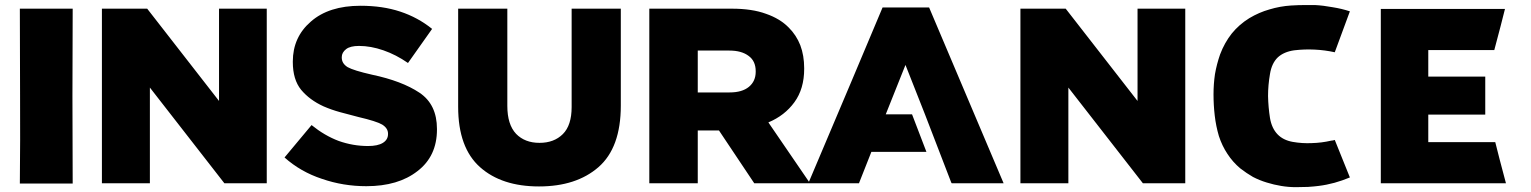

<svg xmlns="http://www.w3.org/2000/svg" viewBox="-20 -735 6140 770"><path d="M271.5 -700.2Q270.5 -525.4 270.5 -349.6Q271.5 -173.8 271.5 1Q218.8 1 166 1Q113.3 1 59.6 1Q61.5 -174.8 60.5 -349.6Q59.6 -525.4 59.6 -700.2Q112.3 -700.2 165 -700.2Q217.8 -700.2 271.5 -700.2Z M388.7 0Q437.5 0 581.1 0Q581.1 -95.7 581.1 -383.8Q656.2 -288.1 879.9 0Q922.9 0 1049.8 0Q1049.8 -174.8 1049.8 -700.2Q1002 -700.2 858.4 -700.2Q858.4 -607.4 858.4 -330.1Q786.1 -422.9 570.3 -700.2Q524.4 -700.2 388.7 -700.2Q388.7 -656.2 388.7 -525.4Q388.7 -393.6 388.7 0Z M1449.2 11.7Q1577.1 11.7 1654.3 -48.8Q1732.4 -108.4 1732.4 -215.8Q1732.4 -216.8 1732.4 -217.8Q1732.4 -316.4 1662.1 -363.3Q1591.8 -410.2 1471.7 -435.5Q1398.4 -452.1 1374 -465.8Q1350.6 -480.5 1350.6 -503.9Q1350.6 -504.9 1350.6 -505.9Q1350.6 -524.4 1368.2 -538.1Q1384.8 -550.8 1419.9 -550.8Q1466.8 -550.8 1517.6 -533.2Q1568.4 -515.6 1616.2 -482.4Q1648.4 -527.3 1712.9 -619.1Q1656.2 -665 1585 -688.5Q1514.6 -711.9 1425.8 -711.9Q1298.8 -711.9 1226.6 -648.4Q1154.3 -585.9 1154.3 -488.3Q1154.3 -487.3 1154.3 -486.3Q1154.3 -416 1187.5 -375Q1221.7 -334 1277.3 -308.6Q1308.6 -294.9 1343.8 -285.2Q1378.9 -275.4 1418 -265.6Q1489.3 -249 1512.7 -235.4Q1536.1 -220.7 1536.1 -199.2Q1536.1 -198.2 1536.1 -197.3Q1536.1 -174.8 1515.6 -162.1Q1495.1 -149.4 1456.1 -149.4Q1395.5 -149.4 1337.9 -169.9Q1281.2 -191.4 1229.5 -233.4Q1193.4 -190.4 1121.1 -103.5Q1185.5 -45.9 1271.5 -17.6Q1356.4 11.7 1449.2 11.7Z M2141.6 12.7Q2291 12.7 2379.9 -64.5Q2469.7 -142.6 2469.7 -311.5Q2469.7 -441.4 2469.7 -700.2Q2419.9 -700.2 2272.5 -700.2Q2272.5 -601.6 2272.5 -305.7Q2272.5 -232.4 2237.3 -197.3Q2202.1 -162.1 2143.6 -162.1Q2085 -162.1 2049.8 -198.2Q2014.6 -235.4 2014.6 -310.5Q2014.6 -440.4 2014.6 -700.2Q1965.8 -700.2 1817.4 -700.2Q1817.4 -689.5 1817.4 -656.2Q1817.4 -569.3 1817.4 -306.6Q1817.4 -142.6 1905.3 -64.5Q1992.2 12.7 2141.6 12.7Z M2584 0Q2632.8 0 2778.3 0Q2778.3 -52.7 2778.3 -211.9Q2799.8 -211.9 2863.3 -211.9Q2898.4 -159.2 3004.9 0Q3060.5 0 3228.5 0Q3186.5 -60.5 3061.5 -244.1Q3127 -271.5 3166 -325.2Q3205.1 -378.9 3205.1 -459Q3205.1 -460 3205.1 -460.9Q3205.1 -512.7 3189.5 -553.7Q3173.8 -593.8 3143.6 -624Q3108.4 -660.2 3051.8 -679.7Q2996.1 -700.2 2915 -700.2Q2804.7 -700.2 2584 -700.2Q2584 -656.2 2584 -525.4Q2584 -393.6 2584 0ZM2778.3 -364.3Q2778.3 -406.2 2778.3 -532.2Q2810.5 -532.2 2905.3 -532.2Q2954.1 -532.2 2982.4 -510.7Q3010.7 -490.2 3010.7 -449.2Q3010.7 -448.2 3010.7 -447.3Q3010.7 -409.2 2983.4 -386.7Q2956.1 -364.3 2906.2 -364.3Q2864.3 -364.3 2778.3 -364.3Z M3637.7 -276.4Q3602.5 -276.4 3532.2 -276.4Q3558.6 -342.8 3611.3 -474.6Q3637.7 -409.2 3689.5 -276.4Q3689.5 -276.4 3689.5 -276.4Q3724.6 -185.5 3794.9 -2.9Q3794.9 -2 3796.9 0Q3866.2 0 4004.9 0Q3905.3 -234.4 3706.1 -705.1Q3644.5 -705.1 3519.5 -705.1Q3420.9 -469.7 3221.7 0Q3290 0 3424.8 0Q3441.4 -42 3474.6 -126Q3548.8 -126 3695.3 -126Q3676.8 -175.8 3637.7 -276.4Z M4072.3 0Q4121.1 0 4264.6 0Q4264.6 -95.7 4264.6 -383.8Q4339.8 -288.1 4563.5 0Q4606.4 0 4733.4 0Q4733.4 -174.8 4733.4 -700.2Q4685.5 -700.2 4542 -700.2Q4542 -607.4 4542 -330.1Q4469.7 -422.9 4253.9 -700.2Q4208 -700.2 4072.3 -700.2Q4072.3 -656.2 4072.3 -525.4Q4072.3 -393.6 4072.3 0Z M5252.9 -714.8Q5288.1 -712.9 5324.2 -706.1Q5361.3 -700.2 5393.6 -689.5Q5373 -634.8 5333 -525.4Q5293 -534.2 5252 -536.1Q5210.9 -538.1 5169.9 -533.2Q5128.9 -527.3 5104.5 -504.9Q5080.1 -481.4 5073.2 -438.5Q5065.4 -393.6 5065.4 -349.6Q5066.4 -304.7 5073.2 -261.7Q5080.1 -220.7 5103.5 -196.3Q5126 -172.9 5164.1 -166Q5203.1 -159.2 5241.2 -161.1Q5280.3 -162.1 5318.4 -170.9Q5322.3 -171.9 5326.2 -171.9Q5329.1 -172.9 5333 -173.8Q5353.5 -124 5393.6 -23.4Q5363.3 -10.7 5332 -2Q5299.8 6.8 5267.6 10.7Q5252.9 12.7 5225.6 14.6Q5197.3 15.6 5176.8 15.6Q5147.5 15.6 5118.2 10.7Q5088.9 5.9 5060.5 -2.9Q5031.2 -11.7 5004.9 -25.4Q4979.5 -40 4954.1 -59.6Q4923.8 -85 4902.3 -118.2Q4880.9 -150.4 4868.2 -189.5Q4856.4 -229.5 4851.6 -271.5Q4846.7 -313.5 4846.7 -356.4Q4846.7 -397.5 4852.5 -437.5Q4859.4 -477.5 4873 -516.6Q4890.6 -563.5 4919.9 -600.6Q4949.2 -636.7 4990.2 -662.1Q5029.3 -685.5 5071.3 -697.3Q5113.3 -710 5157.2 -712.9Q5186.5 -714.8 5218.8 -714.8Q5251 -714.8 5252.9 -714.8Z M5517.6 -699.2Q5683.6 -699.2 6015.6 -699.2Q6002 -643.6 5972.7 -534.2Q5884.8 -534.2 5708 -534.2Q5708 -499 5708 -427.7Q5784.2 -427.7 5936.5 -427.7Q5936.5 -377 5936.5 -275.4Q5860.4 -275.4 5708 -275.4Q5708 -238.3 5708 -165Q5797.9 -165 5976.6 -165Q5990.2 -109.4 6019.5 0Q5851.6 0 5517.6 0Q5517.6 -116.2 5517.6 -349.6Q5517.6 -465.8 5517.6 -699.2Z"/></svg>

Font: Big-Shock
Style: Black
Weight: 400